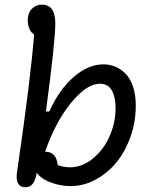

<svg xmlns="http://www.w3.org/2000/svg" viewBox="-20 -791 660 828"><path d="M285.5 11.5Q240.5 11.5 198.5 -4.2Q156.5 -20 138.5 -46.5L137.5 -41Q127 18.5 87.5 16.5Q44 14.5 53.5 -49.5Q113.5 -461 127 -642Q114 -650.5 106.8 -667Q99.5 -683.5 99.5 -703Q99.5 -734 117 -752.5Q134.5 -771 160.5 -771Q218.5 -771 218.5 -691Q218.5 -611.5 178 -310H192.5Q234.5 -404 297.5 -458.8Q360.5 -513.5 425.5 -513.5Q452.5 -513.5 476.5 -503.8Q500.5 -494 521 -473.8Q541.5 -453.5 553.5 -418Q565.5 -382.5 565.5 -335.5Q565.5 -264 542 -199Q518.5 -134 480 -88.2Q441.5 -42.5 390.5 -15.5Q339.5 11.5 285.5 11.5ZM174.5 -136.5H177Q222.5 -136.5 229 -79Q256 -69.5 282 -69.5Q335 -69.5 381.2 -107.8Q427.5 -146 453 -204.5Q478.5 -263 478.5 -324.5Q478.5 -372.5 462 -401.2Q445.5 -430 410.5 -430Q354 -430 286.2 -347.2Q218.5 -264.5 174.5 -136.5Z"/></svg>

Font: Monaspace Radon
Style: Regular
Weight: 400
Designer: Riley Cran & the Lettermatic Team
Foundry: Lettermatic
Version: Version 1.000 (Monaspace Radon)